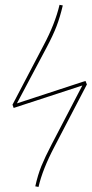

<svg xmlns="http://www.w3.org/2000/svg" viewBox="-20 -755 373 781"><path d="M222.2 -735.4 235.4 -732.9Q224.1 -685.1 210 -648.2Q195.8 -611.3 169.9 -562.5L48.8 -334.5L327.6 -425.8L333.5 -411.6L201.7 -158.7Q152.8 -65.9 136.7 5.4L123.5 2.9Q133.8 -43.5 148.4 -79.6Q163.1 -115.7 189.5 -166.5L314.9 -407.2L35.6 -315.9L30.8 -329.1L157.7 -571.3Q203.6 -657.2 222.2 -735.4Z"/></svg>

Font: Fira Sans Compressed Hair
Style: Italic
Weight: 100
Width: 3
Italic angle: -8°
Designer: Carrois Corporate & Edenspiekermann AG
Foundry: Carrois Corporate GbR & Edenspiekermann AG
Version: Version 4.203;PS 004.203;hotconv 1.0.88;makeotf.lib2.5.64775